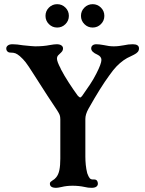

<svg xmlns="http://www.w3.org/2000/svg" viewBox="-20 -890 696 920"><path d="M219 -10Q219 -15 222.5 -18.5Q226 -22 231 -25Q242 -31 249 -40Q260 -53 264.5 -75Q269 -97 269 -130V-318Q269 -331 266 -339Q263 -347 254 -361L207 -432Q154 -514 139 -538Q115 -576 103 -591.5Q91 -607 75 -621Q63 -631 54 -634.5Q45 -638 30 -638Q21 -638 15.5 -643.5Q10 -649 10 -658Q10 -666 17.5 -672Q25 -678 40 -678Q60 -678 90 -673Q138 -668 148 -668Q188 -668 218 -674Q240 -678 252 -678Q266 -678 274 -672.5Q282 -667 282 -658Q282 -650 278 -644.5Q274 -639 265 -631L262 -628Q253 -621 253 -609Q253 -595 270 -563Q270 -562 272 -558Q287 -529 310 -493.5Q333 -458 353 -431Q361 -423 364 -423Q368 -423 374 -431Q395 -461 411.5 -485.5Q428 -510 442 -538Q466 -585 466 -603Q466 -619 447 -628Q417 -641 417 -658Q417 -667 423.5 -672.5Q430 -678 442 -678Q455 -678 477 -674Q503 -668 525 -668Q538 -668 550 -669.5Q562 -671 573 -673Q595 -678 616 -678Q646 -678 646 -658Q646 -648 640 -641Q634 -634 622 -628L606 -620Q589 -613 572 -601Q554 -588 538.5 -572Q523 -556 504 -529Q462 -472 404 -369Q389 -342 389 -320V-140Q389 -120 391 -100Q393 -80 398 -60Q404 -43 410 -36Q416 -29 429 -30H431Q440 -30 444.5 -24.5Q449 -19 449 -10Q449 -1 441.5 4.5Q434 10 419 10Q410 10 402 9Q394 8 386 6Q358 0 328 0Q299 0 275 6Q257 10 249 10Q219 10 219 -10ZM198 -814Q198 -837.2 214.4 -853.6Q230.8 -870 254 -870Q277.2 -870 293.6 -853.6Q310 -837.2 310 -814Q310 -790.8 293.6 -774.4Q277.2 -758 254 -758Q230.8 -758 214.4 -774.4Q198 -790.8 198 -814ZM368 -814Q368 -837.2 384.4 -853.6Q400.8 -870 424 -870Q447.2 -870 463.6 -853.6Q480 -837.2 480 -814Q480 -790.8 463.6 -774.4Q447.2 -758 424 -758Q400.8 -758 384.4 -774.4Q368 -790.8 368 -814Z"/></svg>

Font: Raigarh
Style: Regular
Weight: 400
Designer: jaikishan Patel
Foundry: MagicType
Version: Version 1.000;FEAKit 1.0